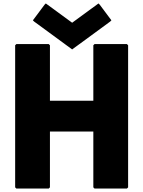

<svg xmlns="http://www.w3.org/2000/svg" viewBox="-20 -1088 832 1115"><path d="M620 -963 627 -970 559 -1061 552 -1068 399 -956 246 -1068 239 -1061 171 -970 178 -963 399 -801ZM270 -324H522V0L529 7H717L724 0V-825L717 -832H529L522 -825V-503H270V-825L263 -832H75L68 -825V0L75 7H263L270 0Z"/></svg>

Font: Hussar Woodtype
Style: Blk
Weight: 900
Foundry: Cannot Into Space Fonts
Version: Version 1.07